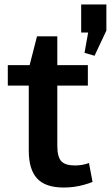

<svg xmlns="http://www.w3.org/2000/svg" viewBox="-20 -832 497 861"><path d="M266 9Q184 9 146.5 -31.5Q109 -72 109 -157V-525L146 -669H237V-178Q237 -129 254.5 -109.5Q272 -90 316 -90Q331 -90 347 -92.5Q363 -95 379 -101L395 -16Q377 -9 355.5 -3Q334 3 311 6Q288 9 266 9ZM15 -540H374V-448H15ZM457 -812V-695L404 -582L359 -595L391 -774L427 -686H344V-812Z"/></svg>

Font: Pathway Extreme 12pt SemiBold
Style: Regular
Weight: 600
Version: Version 1.001;gftools[0.9.26]